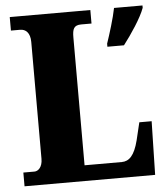

<svg xmlns="http://www.w3.org/2000/svg" viewBox="-52 -760 701 807"><g transform="rotate(-5 299.0 -357.0)"><path d="M19 0H570L575 -226H523L505 -151C489 -88 466 -66 435 -66H278V-605C278 -641 284 -657 316 -657H359V-714H19V-657H58C81 -657 100 -641 100 -602V-109C100 -73 81 -58 66 -58H19ZM417 -567V-554H487C520 -597 564 -662 579 -704V-714H459C451 -672 430 -605 417 -567Z"/></g></svg>

Font: Noto Serif Ethiopic Condensed Black
Style: Regular
Weight: 900
Width: 3
Designer: Monotype Design Team
Foundry: Monotype Imaging Inc.
Version: Version 2.102